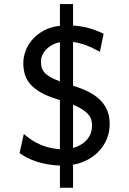

<svg xmlns="http://www.w3.org/2000/svg" viewBox="-20 -801 626 929"><path d="M178.2 -502.9Q178.2 -487.3 181.6 -474.6Q185.1 -461.9 194.8 -450.4Q204.6 -439 222.7 -428.5Q240.7 -418 270 -407.2V-596.7Q249 -592.8 232.2 -583.5Q215.3 -574.2 203.4 -561.8Q191.4 -549.3 184.8 -534.2Q178.2 -519 178.2 -502.9ZM425.3 -193.4Q425.3 -207.5 421.9 -220.5Q418.5 -233.4 408.4 -245.8Q398.4 -258.3 380.6 -270.3Q362.8 -282.2 333.5 -294.4V-85Q353 -90.3 369.6 -99.9Q386.2 -109.4 398.7 -123Q411.1 -136.7 418.2 -154.3Q425.3 -171.9 425.3 -193.4ZM463.4 -550.3Q425.3 -571.3 395 -582.5Q364.7 -593.8 333.5 -597.7V-386.2Q376.5 -373 409.4 -356.2Q442.4 -339.4 464.8 -316.9Q487.3 -294.4 499 -266.1Q510.7 -237.8 510.7 -202.1Q510.7 -162.6 497.1 -129.4Q483.4 -96.2 459.7 -70.6Q436 -44.9 403.6 -27.8Q371.1 -10.7 333.5 -3.9V107.4H270V0Q239.7 -1 211.4 -5.9Q183.1 -10.7 158.2 -18.8Q133.3 -26.9 112.1 -37.4Q90.8 -47.9 74.7 -60.5L95.2 -152.8Q136.2 -116.7 180.2 -99.1Q224.1 -81.5 270 -79.1V-316.9Q266.1 -317.9 263.7 -318.8Q210.9 -334.5 177.7 -353.5Q144.5 -372.6 125.7 -394.8Q106.9 -417 99.9 -442.4Q92.8 -467.8 92.8 -496.6Q92.8 -522.9 102.8 -552.2Q112.8 -581.5 134.5 -607.2Q156.2 -632.8 189.7 -651.9Q223.1 -670.9 270 -676.3V-781.2H333.5V-677.2Q374 -674.8 408.9 -665.3Q443.8 -655.8 481.4 -637.7Z"/></svg>

Font: Andika APac
Style: Regular
Weight: 400
Designer: Victor Gaultney, Annie Olsen, Julie Remington, Don Collingsworth, Eric Hays, Becca Hirsbrunner
Foundry: SIL International
Version: Version 5.000